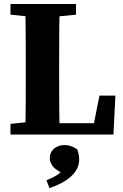

<svg xmlns="http://www.w3.org/2000/svg" viewBox="-20 -677 620 966"><path d="M32.7 0H193.7V-68.7H177.9L32.7 -53.7V0ZM106.7 0H280.6C277.6 -102.4 277.6 -206.4 277.6 -294.3V-347C277.6 -451.5 277.6 -555.5 280.6 -657H106.7C109.7 -554.6 109.7 -450.6 109.7 -347V-289.1C109.7 -205.6 109.7 -101.6 106.7 0ZM193.7 0H550.7L560.7 -195.9H480.5L446.9 -28.2L482.9 -57.2H193.7V0ZM32.7 -603.3 177.9 -588.3H214.5L362.5 -603.3V-657H32.7V-603.3ZM378.4 126.4C378.4 109.1 375.7 94.9 368.7 74.6C342.4 57.3 325.3 52.7 303.5 52.7C262.8 52.7 230.4 79.9 230.4 117.3C230.4 154.6 261 182.5 306.6 198.7L322.1 138.5C296.7 191.1 267.1 208.1 213.8 229.9L228.8 269.5C311.1 242.2 378.4 194.2 378.4 126.4Z"/></svg>

Font: Source Serif Variable
Style: Regular
Weight: 389
Designer: Frank Grießhammer
Foundry: Adobe Systems Incorporated
Version: Version 3.001;hotconv 1.0.111;makeotfexe 2.5.65597